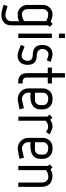

<svg xmlns="http://www.w3.org/2000/svg" viewBox="916 -1652 987 2860"><g transform="rotate(90 1410.0 -221.5)"><path d="M294 -416Q256 -436 231 -441Q206 -446 189 -446Q159 -446 137.5 -423.5Q116 -401 116 -370V-132Q116 -100 137.5 -77Q159 -54 190 -54Q198 -54 206 -54.5Q214 -55 225.5 -58Q237 -61 253.5 -67Q270 -73 294 -85ZM357 107Q357 145 344.5 172.5Q332 200 310 217.5Q288 235 259.5 243.5Q231 252 198 252Q182 252 157 247Q132 242 109 236Q81 229 51 219L69 160Q98 169 124 176Q146 182 167 187Q188 192 198 192Q237 192 266 171Q295 150 295 108V-12Q263 4 240 6.5Q217 9 200 9H190Q161 9 136.5 -2.5Q112 -14 93 -33.5Q74 -53 63.5 -79Q53 -105 53 -135V-366Q53 -396 63.5 -422Q74 -448 93 -467.5Q112 -487 136.5 -498.5Q161 -510 190 -510Q212 -510 241.5 -503Q271 -496 305 -482L336 -513L381 -468L357 -445Z M480 -695H546V-605H480ZM480 -500H546V0H480Z M945 -141Q945 -66 907.5 -28Q870 10 810 10Q792 10 773 6.5Q754 3 734 -5L648 -39L672 -94L759 -59Q772 -54 785.5 -52Q799 -50 811 -50Q842 -50 863.5 -74.5Q885 -99 885 -145Q885 -164 877.5 -177.5Q870 -191 858.5 -199Q847 -207 833.5 -211Q820 -215 808 -215Q772 -215 742.5 -222Q713 -229 692 -245.5Q671 -262 660 -289.5Q649 -317 649 -359Q649 -396 660 -424.5Q671 -453 689.5 -472Q708 -491 733.5 -500.5Q759 -510 789 -510Q807 -510 825 -505.5Q843 -501 863 -494L902 -480L877 -425Q851 -434 836.5 -439Q822 -444 813.5 -446Q805 -448 801 -448.5Q797 -449 793 -449H788Q757 -449 733 -424Q709 -399 709 -354Q709 -335 717.5 -320.5Q726 -306 738 -296Q750 -286 764.5 -281Q779 -276 791 -276Q823 -276 851 -270.5Q879 -265 900 -250Q921 -235 933 -209Q945 -183 945 -141Z M1069 -439H986V-501H1069V-695H1134V-501H1223V-439H1134V-128Q1134 -92 1152 -78.5Q1170 -65 1195 -65H1223V1H1190Q1139 1 1104 -30.5Q1069 -62 1069 -133Z M1471 -248Q1502 -248 1523.5 -272.5Q1545 -297 1545 -329V-370Q1545 -391 1537 -405.5Q1529 -420 1515.5 -429Q1502 -438 1484 -442Q1466 -446 1447 -446Q1413 -446 1387 -425.5Q1361 -405 1361 -370V-249ZM1296 -365Q1296 -395 1307 -421.5Q1318 -448 1337 -467.5Q1356 -487 1381.5 -498.5Q1407 -510 1436 -510H1469Q1498 -510 1523.5 -499Q1549 -488 1568 -468.5Q1587 -449 1598 -422.5Q1609 -396 1609 -365V-333Q1609 -290 1594 -261Q1579 -232 1552.5 -214Q1526 -196 1491 -188Q1456 -180 1417 -180Q1389 -180 1361 -183V-133Q1368 -98 1395.5 -76Q1423 -54 1458 -54Q1460 -54 1481.5 -58.5Q1503 -63 1528 -69Q1557 -75 1592 -84L1608 -18Q1570 -10 1538 -4Q1511 1 1487 5Q1463 9 1458 9Q1425 9 1395.5 -3Q1366 -15 1344 -36Q1322 -57 1309 -86Q1296 -115 1296 -150Z M1946 -413Q1928 -424 1916.5 -430.5Q1905 -437 1896 -440Q1887 -443 1879 -443.5Q1871 -444 1862 -444Q1848 -444 1825 -436.5Q1802 -429 1778 -408V-1H1716V-435Q1710 -441 1701 -449Q1692 -457 1687 -463L1731 -508L1765 -475Q1794 -498 1819.5 -504Q1845 -510 1864 -510Q1884 -510 1909 -501Q1934 -492 1981 -466Z M2208 -248Q2239 -248 2260.5 -272.5Q2282 -297 2282 -329V-370Q2282 -391 2274 -405.5Q2266 -420 2252.5 -429Q2239 -438 2221 -442Q2203 -446 2184 -446Q2150 -446 2124 -425.5Q2098 -405 2098 -370V-249ZM2033 -365Q2033 -395 2044 -421.5Q2055 -448 2074 -467.5Q2093 -487 2118.5 -498.5Q2144 -510 2173 -510H2206Q2235 -510 2260.5 -499Q2286 -488 2305 -468.5Q2324 -449 2335 -422.5Q2346 -396 2346 -365V-333Q2346 -290 2331 -261Q2316 -232 2289.5 -214Q2263 -196 2228 -188Q2193 -180 2154 -180Q2126 -180 2098 -183V-133Q2105 -98 2132.5 -76Q2160 -54 2195 -54Q2197 -54 2218.5 -58.5Q2240 -63 2265 -69Q2294 -75 2329 -84L2345 -18Q2307 -10 2275 -4Q2248 1 2224 5Q2200 9 2195 9Q2162 9 2132.5 -3Q2103 -15 2081 -36Q2059 -57 2046 -86Q2033 -115 2033 -150Z M2747 -425Q2759 -399 2761 -374Q2763 -349 2763 -322V0H2698V-352Q2698 -398 2673.5 -422.5Q2649 -447 2619 -447Q2602 -447 2575.5 -442.5Q2549 -438 2514 -415V0H2451V-443L2427 -466L2471 -511L2502 -481Q2554 -509 2602 -509Q2647 -509 2687 -490Q2727 -471 2747 -425Z"/></g></svg>

Font: Marvel
Style: Bold
Weight: 700
Designer: Carolina Trebol
Foundry: Carolina Trebol
Version: Version 1.001